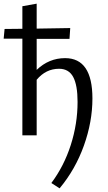

<svg xmlns="http://www.w3.org/2000/svg" viewBox="-41 -738 588 1047"><path d="M314 -421Q463 -421 463 -201Q463 -74 416.5 56Q370 186 284 289L239 260Q308 168 345 52.5Q382 -63 382 -182Q382 -274 358 -318.5Q334 -363 281 -363Q209 -363 159 -303V0H81V-527H-21L-16 -580L81 -581V-704L159 -718V-582L342 -585L338 -526H159V-357Q226 -421 314 -421Z"/></svg>

Font: EauTestInfant Medium
Style: Italic
Weight: 500
Italic angle: -12°
Designer: Christian Thalmann (Catharsis Fonts)
Version: Version 0.001;PS 000.001;hotconv 1.0.88;makeotf.lib2.5.64775